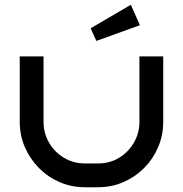

<svg xmlns="http://www.w3.org/2000/svg" viewBox="-20 -787 769 807"><path d="M666 -550V-275Q666 -218 644.5 -168Q623 -118 585.5 -80.5Q548 -43 498.5 -21.5Q449 0 392 0H337Q280 0 230.5 -21.5Q181 -43 143.5 -81Q106 -119 84.5 -168.5Q63 -218 63 -275V-550H163V-275Q163 -227 186.5 -187Q210 -147 249.5 -123.5Q289 -100 337 -100H392Q441 -100 480 -123.5Q519 -147 542.5 -187Q566 -227 566 -275V-550ZM568 -681 385 -615 361 -668 530 -767Z"/></svg>

Font: Bruno Ace SC
Style: Regular
Weight: 400
Version: Version 1.100; ttfautohint (v1.8.4.7-5d5b);gftools[0.9.27]